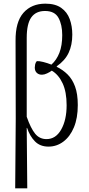

<svg xmlns="http://www.w3.org/2000/svg" viewBox="-20 -791 486 1049"><path d="M63 238 66 -141 65 -568Q64 -671 108 -721Q152 -771 228 -771Q282 -771 314.5 -748Q347 -725 361 -686.5Q375 -648 375 -602Q375 -545 355 -502.5Q335 -460 290 -429V-426Q323 -410 349 -384.5Q375 -359 390 -318.5Q405 -278 405 -217Q405 -146 384 -95.5Q363 -45 326.5 -17.5Q290 10 245 10Q199 10 171 -18.5Q143 -47 128 -92H126L129 238ZM234 -31Q285 -31 314.5 -83.5Q344 -136 344 -216Q344 -289 322 -336Q300 -383 263 -405Q252 -397 237 -390Q222 -383 211 -383Q193 -382 181.5 -392.5Q170 -403 170 -422Q170 -429 172 -439Q174 -449 181 -457Q194 -458 216 -452.5Q238 -447 261 -438Q289 -463 304.5 -502.5Q320 -542 320 -599Q320 -656 299.5 -693.5Q279 -731 226 -731Q176 -731 151 -696Q126 -661 126 -584V-153Q148 -90 172 -60.5Q196 -31 234 -31Z"/></svg>

Font: Noto Serif ExtraCondensed Light
Style: Regular
Weight: 300
Width: 2
Designer: Monotype Design Team
Foundry: Monotype Imaging Inc.
Version: Version 2.014; ttfautohint (v1.8.4.7-5d5b)